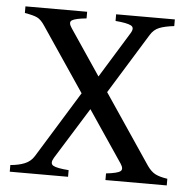

<svg xmlns="http://www.w3.org/2000/svg" viewBox="-46 -640 684 687"><g transform="rotate(5 295.5 -297.0)"><path d="M554.7 -570.3Q521 -566.4 501.5 -558.6Q481.9 -550.8 469.7 -530.8L295.4 -248L270 -317.9L400.9 -530.8Q414.1 -551.8 399.7 -559.3Q385.3 -566.9 343.8 -570.3V-594.2H554.7ZM357.4 0V-23.9Q397.9 -28.3 408.4 -36.4Q418.9 -44.4 406.2 -63.5L90.8 -530.8Q77.1 -551.8 63 -558.6Q48.8 -565.4 18.1 -570.3V-594.2H239.7V-570.3Q200.2 -566.4 188 -558.8Q175.8 -551.3 189.9 -530.8L504.9 -63.5Q519 -43.5 534.9 -35.6Q550.8 -27.8 577.6 -23.9V0ZM167 -63.5Q154.3 -42.5 167.2 -34.7Q180.2 -26.9 223.1 -23.9V0H13.7V-23.9Q43.9 -26.4 65.2 -35.2Q86.4 -43.9 98.6 -63.5L277.8 -354.5L296.9 -272.5Z"/></g></svg>

Font: Namdhinggo
Style: Regular
Weight: 400
Designer: Victor Gaultney
Foundry: SIL International
Version: Version 3.001